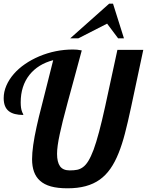

<svg xmlns="http://www.w3.org/2000/svg" viewBox="-25 -1020 801 1047"><path d="M570.3 -1000H591.3L650.9 -811H619.1L559.1 -891.1L402.3 -811H357.9ZM192.9 -34.7Q149.9 -72.8 149.9 -151.9Q149.9 -217.3 174.8 -329.6Q186.5 -382.8 201.2 -438.5L231.9 -560.1L265.1 -691.9Q182.6 -670.4 135.7 -611.8Q87.9 -551.3 87.9 -461.9Q87.9 -428.7 95.2 -411.1Q96.7 -405.8 100.1 -400.4Q102.1 -397 102.1 -393.1Q49.8 -393.1 23.4 -413.6Q-4.9 -435.5 -4.9 -484.9Q-4.9 -519 9.5 -552.7Q23.9 -586.4 50.3 -616.7Q75.7 -646 111.1 -670.4Q146.5 -694.8 189 -712.9Q277.8 -750 373 -750Q385.7 -750 395.5 -749Q405.3 -748 420.9 -745.1Q391.1 -635.7 378.9 -589.8L344.7 -464.4Q312 -343.3 300.8 -288.6Q286.1 -220.7 286.1 -181.2Q286.1 -136.2 302.2 -113.5Q318.4 -90.8 355 -90.8Q379.4 -90.8 396 -94.2Q412.6 -97.7 427.2 -108.4Q442.9 -119.6 456.8 -142.3Q470.7 -165 485.4 -203.6Q513.7 -280.8 548.3 -439L615.2 -748H756.3L689.9 -436Q671.9 -351.6 656.2 -291.7Q640.6 -231.9 622.1 -186Q602.1 -135.7 576.9 -99.9Q551.8 -64 519 -40.5Q485.4 -16.6 442.1 -4.9Q398.9 6.8 343.3 6.8Q289.6 6.8 252.7 -3.4Q215.8 -13.7 192.9 -34.7Z"/></svg>

Font: Pattaya
Style: Regular
Weight: 400
Designer: Pablo Impallari / Thai characters Designed by Thanarat Vachiruckul and Suppakit Chalermlarp
Foundry: Pablo Impallari
Version: Version 2.001